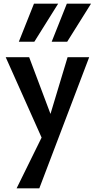

<svg xmlns="http://www.w3.org/2000/svg" viewBox="-20 -731 514 1040"><path d="M224 56 11 -421H138L270 -70ZM346 -421H463L193 289H70L230 -36ZM82 -505 164 -711H295L166 -505ZM260 -505 342 -711H473L344 -505Z"/></svg>

Font: Ysabeau Office
Style: Bold
Weight: 700
Designer: Christian Thalmann (Catharsis Fonts)
Version: Version 2.001;gftools[0.9.30]; featfreeze: tnum,lnum,ss02